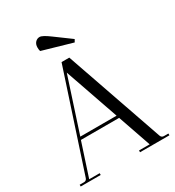

<svg xmlns="http://www.w3.org/2000/svg" viewBox="-192 -918 939 1031"><g transform="rotate(-30 278.0 -403.0)"><path d="M362 -686 178 -739Q175 -749 175 -762Q175 -782 186 -794Q197 -806 213 -806Q230 -806 273 -774L371 -702ZM3 0V-11H30Q44 -11 49 -25L248 -630H296L506 -25Q511 -11 526 -11H553V0H371V-11H437L366 -216H129L62 -11H127V0ZM135 -233H360L244 -567Z"/></g></svg>

Font: Arapey Regular-Display
Style: Regular
Weight: 400
Designer: Eduardo Rodriguez Tunni
Foundry: Eduardo Rodriguez Tunni
Version: Version 4.000